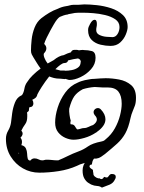

<svg xmlns="http://www.w3.org/2000/svg" viewBox="-20 -681 655 874"><path d="M159 105Q119 105 84.5 85.5Q50 66 28.5 31Q7 -4 7 -49Q7 -69 17 -86Q27 -103 30 -122Q32 -141 35.5 -166Q39 -191 48 -214Q57 -237 76 -246L80 -248Q88 -259 91 -277Q94 -295 104 -308Q114 -324 130 -339.5Q146 -355 165 -369Q156 -381 148 -394Q140 -407 132 -420Q128 -426 124.5 -433.5Q121 -441 121 -451Q121 -472 124 -500.5Q127 -529 137.5 -555.5Q148 -582 168 -598Q186 -612 204.5 -623Q223 -634 243 -641Q261 -650 281 -653Q289 -654 297.5 -656.5Q306 -659 313 -659H334Q342 -659 349.5 -660Q357 -661 364 -661Q388 -661 421 -657.5Q454 -654 486 -643.5Q518 -633 539.5 -612.5Q561 -592 561 -558Q561 -544 552.5 -523.5Q544 -503 527 -487.5Q510 -472 483 -472Q462 -472 438 -477.5Q414 -483 397.5 -499Q381 -515 381 -544Q381 -552 383.5 -558.5Q386 -565 390 -572Q400 -591 411 -591Q421 -591 421 -572Q421 -564 419.5 -558Q418 -552 418 -544Q418 -529 432.5 -522Q447 -515 464.5 -513.5Q482 -512 492 -512Q506 -512 515 -526Q524 -540 524 -558Q524 -580 505 -593Q486 -606 458.5 -612.5Q431 -619 405 -621Q379 -623 364 -623H335Q328 -623 320.5 -622Q313 -621 305 -619Q301 -618 296.5 -617.5Q292 -617 288 -615Q279 -614 270 -611Q261 -608 252 -604Q246 -600 239.5 -592Q233 -584 225 -570Q220 -562 210.5 -544.5Q201 -527 192.5 -509.5Q184 -492 181 -481L183 -479Q191 -471 191 -461Q191 -449 180 -438Q177 -431 182.5 -417Q188 -403 197 -392L224 -407Q236 -417 248 -423Q260 -429 270 -430Q278 -434 286.5 -437.5Q295 -441 303 -443Q307 -454 319 -454Q324 -454 329 -454Q334 -454 339 -452Q346 -453 352 -453.5Q358 -454 363 -453Q381 -453 398 -448.5Q415 -444 415 -418Q415 -389 394.5 -366Q374 -343 346.5 -330Q319 -317 297 -317Q292 -317 287.5 -319Q283 -321 278 -322L275 -321Q269 -321 263.5 -322Q258 -323 253 -323H251Q237 -323 225.5 -326Q214 -329 204 -333Q185 -309 170 -285.5Q155 -262 150 -251Q148 -241 141.5 -235.5Q135 -230 127 -227Q132 -219 132 -210Q132 -204 128.5 -199Q125 -194 116 -193L113 -192L111 -176Q105 -170 103 -169Q104 -165 104 -160.5Q104 -156 104 -150Q104 -128 94.5 -115.5Q85 -103 77 -86L78 -85Q83 -80 83 -73Q83 -64 73 -54Q80 -47 80 -35Q80 -32 79.5 -29Q79 -26 78 -23L77 -20H79Q93 -16 98 -5Q103 6 103.5 18.5Q104 31 106 40Q108 49 117 50L119 49Q126 40 137 40Q147 40 155.5 44.5Q164 49 172 49Q178 49 182 47.5Q186 46 192 46Q207 46 218 47.5Q229 49 244 49H245Q267 40 289 29Q311 18 338 8Q360 0 380.5 -14.5Q401 -29 442 -37Q451 -39 454.5 -41.5Q458 -44 461 -47Q487 -68 503 -97Q519 -126 526.5 -156Q534 -186 534 -209Q534 -245 519 -264Q504 -283 469 -283H445Q437 -283 428 -284Q419 -285 411 -285Q397 -284 383.5 -281.5Q370 -279 357 -275Q331 -261 318 -242.5Q305 -224 295 -186Q294 -175 296.5 -157.5Q299 -140 302 -132Q301 -128 300.5 -124Q300 -120 301 -117L302 -115H305Q316 -115 321.5 -105.5Q327 -96 331 -92Q339 -92 347 -95Q355 -98 362 -98Q373 -98 383.5 -103.5Q394 -109 404 -112Q421 -124 421 -137Q421 -147 411 -157Q406 -164 406 -170Q406 -178 412 -183.5Q418 -189 426 -189Q433 -189 439 -183Q460 -161 460 -138Q460 -122 449.5 -107.5Q439 -93 423 -82Q419 -78 416 -77Q392 -61 363.5 -53Q335 -45 315 -45Q297 -45 277.5 -53.5Q258 -62 244.5 -79Q231 -96 231 -123Q231 -154 242.5 -191Q254 -228 277 -259.5Q300 -291 334 -305Q342 -309 350 -311.5Q358 -314 366 -316Q377 -318 387.5 -320Q398 -322 409 -322Q423 -323 436 -324Q449 -325 461 -325Q490 -325 522 -319Q554 -313 576.5 -294Q599 -275 599 -236Q599 -214 594 -200Q589 -186 583.5 -173.5Q578 -161 574 -143Q565 -100 550.5 -74Q536 -48 513.5 -27.5Q491 -7 458 20Q439 35 428.5 38.5Q418 42 409.5 41Q401 40 384 45Q372 60 358.5 63Q345 66 330 74Q292 91 247 98Q202 105 159 105ZM278 -359Q291 -359 307 -362Q323 -365 335 -373.5Q347 -382 347 -398H348Q348 -411 335 -415Q325 -414 313.5 -411.5Q302 -409 290 -406Q287 -394 273 -394Q266 -394 255 -386Q244 -378 232 -366L255 -360H266Q269 -360 272 -360Q275 -360 278 -359ZM67 20 66 15H64L63 14Q65 18 67 20ZM444 173Q434 166 421.5 165.5Q409 165 395 159Q391 157 381.5 151Q372 145 364 131.5Q356 118 356 95Q356 70 373 51Q378 46 382 40Q386 34 393 28Q398 24 404.5 20.5Q411 17 416 17Q438 17 438 26Q438 28 427 30.5Q416 33 413 35Q409 39 404.5 46Q400 53 398 68Q389 68 387.5 75Q386 82 400 90Q404 92 403.5 97.5Q403 103 405 106V110Q405 117 412 123Q419 129 428 131Q430 131 431 130.5Q432 130 433 131Q445 140 454 124Q462 127 466 127Q471 127 476 119Q481 111 489 111Q507 111 507 124Q507 131 501 140Q494 153 479 159.5Q464 166 444 173Z"/></svg>

Font: RU Serius
Style: Regular
Weight: 400
Designer: Robert E. Leuschke
Foundry: Robert E. Leuschke
Version: Version 1.011; ttfautohint (v1.8.3)